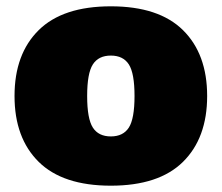

<svg xmlns="http://www.w3.org/2000/svg" viewBox="-20 -574 702 608"><path d="M274 -370Q256 -342 256 -270Q256 -198 274 -170Q292 -142 331 -142Q370 -142 388 -170Q406 -198 406 -270Q406 -342 388 -370Q370 -398 331 -398Q292 -398 274 -370ZM102.5 -61.5Q26 -137 26 -270Q26 -403 102.5 -478.5Q179 -554 331 -554Q483 -554 559.5 -478.5Q636 -403 636 -270Q636 -137 559.5 -61.5Q483 14 331 14Q179 14 102.5 -61.5Z"/></svg>

Font: Nacelle Black
Style: Regular
Weight: 900
Designer: Sora Sagano
Foundry: Sora Sagano
Version: Version 1.000;FEAKit 1.0